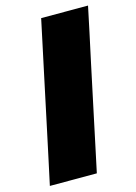

<svg xmlns="http://www.w3.org/2000/svg" viewBox="-110 -773 591 833"><g transform="rotate(-15 185.0 -356.5)"><path d="M8 0Q20.5 -56.5 31.5 -109.2Q42.5 -162 57.5 -231L109 -473.5Q124 -544.5 135.8 -599.2Q147.5 -654 160 -713H370.5Q358.5 -654.5 346.5 -599Q334.5 -543.5 319.5 -473.5L268 -231Q253.5 -162 242.2 -109.2Q231 -56.5 219 0Z"/></g></svg>

Font: Commissioner ExtraBold
Style: Italic
Weight: 800
Italic angle: -12°
Designer: Kostas Bartsokas
Foundry: Kostas Bartsokas
Version: Version 1.000; ttfautohint (v1.8.3)